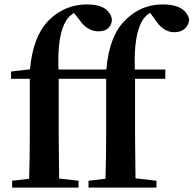

<svg xmlns="http://www.w3.org/2000/svg" viewBox="-20 -850 877 870"><path d="M454 -535 462 -536Q475 -690 550 -761Q620 -830 718 -830Q819 -830 837 -763Q836 -737 818 -720.5Q800 -704 770 -704Q718 -704 681 -764L660 -792Q642 -781 629 -763Q585 -698 591 -535H729V-493H592V-235Q592 -170 594 -42L689 -31V0H381V-31L458 -40Q461 -136 461 -235V-493H246V-235Q246 -171 248 -41L336 -31V0H35V-31L112 -40Q115 -136 115 -235V-493H30V-526L116 -536Q129 -687 204 -761Q277 -830 374 -830Q472 -830 487 -764Q487 -739 471.5 -723.5Q456 -708 426 -708Q374 -708 337 -764L315 -791Q293 -778 280 -757Q239 -692 245 -535Z"/></svg>

Font: Swei Spring CJKtc
Style: Bold
Weight: 700
Version: Version 1.021